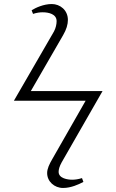

<svg xmlns="http://www.w3.org/2000/svg" viewBox="-20 -787 577 953"><path d="M293 146C333 146 371 128 394 116L387 97C368 103 352 105 338 105C317 105 271 99 271 66C271 54 275 39 286 19L489 -335H133L293 -612C310 -641 317 -666 317 -688C317 -737 278 -767 237 -767C196 -767 156 -748 137 -736L144 -718C162 -724 178 -726 192 -726C222 -726 261 -717 261 -682C261 -667 257 -648 248 -631L49 -287H405L241 0C224 29 214 51 214 72C214 114 250 146 293 146Z"/></svg>

Font: Libertinus Serif
Style: Regular
Weight: 400
Designer: Philipp H. Poll, Khaled Hosny
Foundry: Caleb Maclennan
Version: Version 7.050;RELEASE